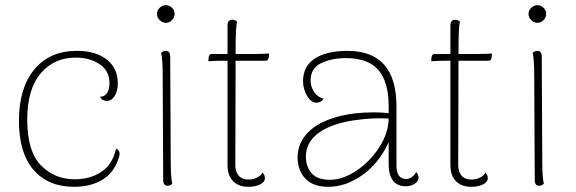

<svg xmlns="http://www.w3.org/2000/svg" viewBox="-20 -708 2219 740"><path d="M53 -243Q53 -368 112 -440Q171 -512 277 -512Q349 -512 391.5 -478.5Q434 -445 434 -387Q434 -357 422 -338Q410 -319 391 -319Q374 -319 365 -335Q383 -335 392.5 -349.5Q402 -364 402 -387Q402 -435 364 -460.5Q326 -486 272 -486Q188 -486 136.5 -425Q85 -364 85 -247Q85 -125 137.5 -71Q190 -17 268 -17Q327 -17 370.5 -45.5Q414 -74 427 -135Q441 -130 441 -116Q441 -107 435 -92Q417 -40 372.5 -14Q328 12 265 12Q166 12 109.5 -53Q53 -118 53 -243Z M585 -654Q585 -668 595.5 -678Q606 -688 619 -688Q633 -688 643 -678Q653 -668 653 -654Q653 -641 643 -630.5Q633 -620 619 -620Q606 -620 595.5 -630.5Q585 -641 585 -654ZM644 0Q636 8 626 8Q609 8 609 -14L607 -417Q607 -480 601 -504Q609 -512 619 -512Q636 -512 636 -490L638 -87Q638 -24 644 0Z M1017 -502 1016 -488Q1014 -474 1005 -474H888V-428L887 -71Q887 -46 900 -31Q913 -16 938 -16Q956 -16 971 -23.5Q986 -31 992 -43Q1001 -33 1001 -22Q1001 -6 982 3Q963 12 937 12Q900 12 878.5 -9.5Q857 -31 857 -71V-474H843Q809 -474 783 -472L784 -486Q786 -500 795 -500H857V-610Q857 -632 876 -632Q886 -632 894 -624Q888 -610 888 -500H965Q997 -500 1017 -502Z M1593 -24Q1593 -9 1578 0.5Q1563 10 1545 10Q1511 10 1494.5 -12Q1478 -34 1478 -73V-160Q1441 -79 1377 -33.5Q1313 12 1245 12Q1187 12 1157 -19.5Q1127 -51 1127 -102Q1127 -156 1166.5 -197Q1206 -238 1284 -259Q1344 -275 1420 -275Q1450 -275 1478 -272V-298Q1478 -392 1438.5 -438Q1399 -484 1313 -484Q1258 -484 1217.5 -464.5Q1177 -445 1177 -397Q1177 -375 1190 -354.5Q1203 -334 1227 -328Q1222 -319 1214 -315.5Q1206 -312 1200 -312Q1179 -312 1163.5 -338.5Q1148 -365 1148 -395Q1148 -453 1193.5 -482.5Q1239 -512 1319 -512Q1508 -512 1508 -298V-71Q1508 -18 1546 -18Q1556 -18 1567 -25.5Q1578 -33 1584 -45Q1593 -35 1593 -24ZM1478 -251Q1468 -252 1444 -252Q1405 -252 1361 -246.5Q1317 -241 1286 -232Q1159 -194 1159 -104Q1159 -66 1181 -40.5Q1203 -15 1251 -15Q1301 -15 1353.5 -50Q1406 -85 1441.5 -140Q1477 -195 1478 -251Z M1876 -502 1875 -488Q1873 -474 1864 -474H1747V-428L1746 -71Q1746 -46 1759 -31Q1772 -16 1797 -16Q1815 -16 1830 -23.5Q1845 -31 1851 -43Q1860 -33 1860 -22Q1860 -6 1841 3Q1822 12 1796 12Q1759 12 1737.5 -9.5Q1716 -31 1716 -71V-474H1702Q1668 -474 1642 -472L1643 -486Q1645 -500 1654 -500H1716V-610Q1716 -632 1735 -632Q1745 -632 1753 -624Q1747 -610 1747 -500H1824Q1856 -500 1876 -502Z M2017 -654Q2017 -668 2027.5 -678Q2038 -688 2051 -688Q2065 -688 2075 -678Q2085 -668 2085 -654Q2085 -641 2075 -630.5Q2065 -620 2051 -620Q2038 -620 2027.5 -630.5Q2017 -641 2017 -654ZM2076 0Q2068 8 2058 8Q2041 8 2041 -14L2039 -417Q2039 -480 2033 -504Q2041 -512 2051 -512Q2068 -512 2068 -490L2070 -87Q2070 -24 2076 0Z"/></svg>

Font: Arima Madurai Thin
Style: Regular
Weight: 250
Designer: Joana Correia and Natanael Gama
Foundry: NDISCOVER
Version: Version 1.020; ttfautohint (v1.5) -l 7 -r 28 -G 50 -x 13 -D 